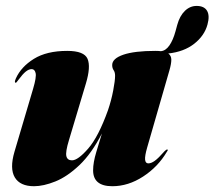

<svg xmlns="http://www.w3.org/2000/svg" viewBox="-20 -634 741 664"><path d="M558 -117Q563 -117 557 -109Q526.5 -57 475 -23.5Q423.5 10 368.5 10Q302 10 302 -45Q302 -72 313 -108.2Q324 -144.5 332.5 -172.5Q296.5 -102.5 254.5 -62.8Q212.5 -23 171.5 -6.5Q130.5 10 97.5 10Q49.5 10 31.2 -20.5Q13 -51 30 -109L94.5 -327Q106.5 -367.5 103.2 -381.2Q100 -395 89.5 -395Q80 -395 69.2 -386.5Q58.5 -378 43 -357Q38.5 -351 37.2 -349.5Q36 -348 34 -348Q28.5 -348 35 -363Q53 -403 97.2 -430.5Q141.5 -458 212.5 -458Q271 -458 282.8 -430.5Q294.5 -403 277 -345L218.5 -149.5Q206 -108.5 209.5 -94Q213 -79.5 229 -79.5Q249.5 -79.5 285 -120.2Q320.5 -161 353.5 -253Q365 -287 371.5 -321Q378 -355 378 -372Q378 -384 373 -391.2Q368 -398.5 368 -409Q368 -431.5 406.5 -444.8Q445 -458 517 -458Q528 -458 536.5 -457Q553 -458.5 565.8 -476.8Q578.5 -495 587 -526L593 -548Q601.5 -579 619.2 -596.2Q637 -613.5 660 -613.5Q686 -613.5 696 -596.8Q706 -580 697.5 -549Q687 -510.5 651.8 -482.8Q616.5 -455 562 -449Q572.5 -441.5 572.5 -427.5Q572.5 -413.5 566 -391L489 -124Q480.5 -94.5 481.8 -81.8Q483 -69 493 -69Q503 -69 515.2 -77.8Q527.5 -86.5 549 -111Q555 -117 558 -117Z"/></svg>

Font: Fraunces 144pt S000 Black
Style: Italic
Weight: 900
Italic angle: -16°
Version: Version 1.000; ttfautohint (v1.8.3)